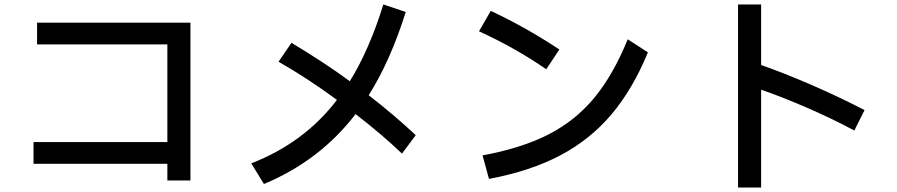

<svg xmlns="http://www.w3.org/2000/svg" viewBox="-20 -810 4040 865"><path d="M838 3H734V-72H131V-170H734V-610H147V-708H838Z M1791 -118Q1700 -205 1582 -296Q1421 -86 1169 19L1112 -74Q1351 -167 1498 -360Q1366 -457 1235 -532L1293 -617Q1439 -530 1556 -444Q1644 -586 1707 -790L1808 -756Q1738 -534 1641 -381Q1757 -291 1853 -201Z M2441 -498Q2302 -594 2138 -669L2191 -761Q2351 -686 2500 -587ZM2154 -110Q2329 -142 2450.5 -204Q2572 -266 2657.5 -369.5Q2743 -473 2808 -633L2899 -574Q2831 -409 2735.5 -295.5Q2640 -182 2505 -110.5Q2370 -39 2183 -4Z M3829 -222Q3724 -278 3611.5 -326.5Q3499 -375 3409 -406V35H3305V-790H3409V-517Q3510 -482 3634.5 -428Q3759 -374 3875 -314Z"/></svg>

Font: IBM Plex Sans JP Medm
Style: Regular
Weight: 500
Designer: Mike Abbink; Paul van der Laan; Pieter van Rosmalen; Wujin Sim; Yejin Wi; Jinhee Kim; Boomi Park; Yona Kim; Kichan Ma
Foundry: Sandoll Inc.
Version: Version 1.002